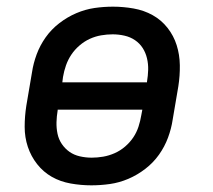

<svg xmlns="http://www.w3.org/2000/svg" viewBox="-20 -548 640 576"><path d="M254 8Q223 8 192 2.5Q161 -3 135.5 -17.5Q110 -32 91.5 -55.5Q73 -79 63.5 -107.5Q54 -136 54 -167.5Q54 -199 59 -231L76 -331Q80 -358 90 -385Q100 -412 117 -436Q134 -460 158 -478.5Q182 -497 209 -508.5Q236 -520 263.5 -524Q291 -528 319 -528Q350 -528 381 -522.5Q412 -517 438 -502.5Q464 -488 482.5 -464.5Q501 -441 510 -412.5Q519 -384 519.5 -352.5Q520 -321 515 -289L498 -189Q494 -162 484 -135Q474 -108 457 -84Q440 -60 416 -41.5Q392 -23 365 -11.5Q338 0 310 4Q282 8 254 8ZM167 -301H421V-303Q424 -321 424.5 -338.5Q425 -356 421 -373Q417 -390 408 -404Q399 -418 385 -427.5Q371 -437 353.5 -441Q336 -445 318 -445Q301 -445 283.5 -442Q266 -439 249.5 -431.5Q233 -424 218.5 -411.5Q204 -399 194 -384Q184 -369 178 -352Q172 -335 169 -317ZM255 -75Q272 -75 289.5 -78Q307 -81 324 -88.5Q341 -96 355.5 -108.5Q370 -121 380 -136Q390 -151 395.5 -168Q401 -185 404 -203L407 -219H153V-217Q150 -199 149.5 -181.5Q149 -164 152.5 -147Q156 -130 165.5 -116Q175 -102 188.5 -92.5Q202 -83 219.5 -79Q237 -75 255 -75Z"/></svg>

Font: Iosevka Medium Extended
Style: Italic
Weight: 500
Width: 7
Italic angle: -9°
Monospace: yes
Designer: Belleve Invis
Foundry: Belleve Invis
Version: Version 32.5.0; ttfautohint (v1.8.4)